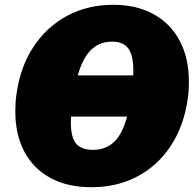

<svg xmlns="http://www.w3.org/2000/svg" viewBox="-20 -784 820 802"><path d="M592 -297H196V-469H592ZM362 -2Q262 -2 191 -40.5Q120 -79 82 -150Q44 -221 44 -318Q44 -335 45 -354Q46 -373 49 -392Q65 -506 120.5 -589.5Q176 -673 261.5 -718.5Q347 -764 453 -764Q551 -764 622 -724.5Q693 -685 731 -613Q769 -541 769 -443Q769 -426 768 -407.5Q767 -389 764 -370Q748 -258 693.5 -175Q639 -92 554 -47Q469 -2 362 -2ZM368 -158Q436 -158 474 -211.5Q512 -265 529 -389Q533 -418 535 -442.5Q537 -467 537 -488Q537 -553 516 -581.5Q495 -610 448 -610Q380 -610 341 -552.5Q302 -495 284 -367Q280 -339 278 -315.5Q276 -292 276 -272Q276 -210 298 -184Q320 -158 368 -158Z"/></svg>

Font: Libre Franklin Black
Style: Italic
Weight: 900
Italic angle: -8°
Designer: Pablo Impallari, Rodrigo Fuenzalida, Nhung Nguyen
Foundry: Impallari Type
Version: Version 3.000